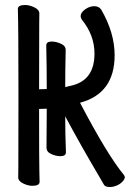

<svg xmlns="http://www.w3.org/2000/svg" viewBox="-20 -731 540 772"><path d="M421.9 21Q403.8 21 398.4 12.5Q393.1 3.9 377.9 -22.9Q306.2 -144 242.2 -263.2Q242.2 -190.9 245.1 -119.1Q245.1 -103 223.1 -103Q205.1 -103 186 -111.6Q167 -120.1 167 -137.2L168 -293.9L137.2 -293Q137.2 -75.2 138.2 -46.1Q139.2 -17.1 139.2 0Q139.2 16.1 109.9 16.1Q92.8 16.1 73 6.6Q53.2 -2.9 53.2 -18.1Q53.2 -29.8 53.7 -55.9Q54.2 -82 54.2 -348.1Q54.2 -623 51.8 -694.8Q51.8 -710.9 81.1 -710.9Q98.1 -710.9 118.2 -701.4Q138.2 -691.9 138.2 -676.8Q138.2 -665 137.7 -639.4Q137.2 -613.8 137.2 -372.1Q152.8 -372.1 168 -373Q168 -457 166 -547.9Q166 -564 188 -564Q205.1 -564 224.6 -555.4Q244.1 -546.9 244.1 -529.8Q242.2 -452.1 242.2 -380.9L269 -387.2Q359.9 -409.2 359.9 -515.1Q359.9 -589.8 309.1 -651.9Q304.2 -660.2 304.2 -666Q304.2 -680.2 322 -693.1Q339.8 -706.1 358.9 -706.1Q377.9 -706.1 387.2 -691.9Q440.9 -599.1 440.9 -508.8Q440.9 -355 301.8 -317.9Q411.1 -108.9 478 -27.8Q481.9 -22 481.9 -18.1Q481.9 -11.2 472.9 -1.2Q463.9 8.8 449.5 14.9Q435.1 21 421.9 21Z"/></svg>

Font: LXGW WenKai Mono GB Screen
Style: Regular
Weight: 400
Monospace: yes
Designer: LXGW / Fontworks Inc.
Foundry: LXGW / Fontworks Inc.
Version: Version 1.510;January 18,2025